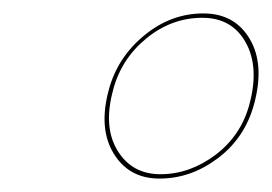

<svg xmlns="http://www.w3.org/2000/svg" viewBox="-20 -730 405 286"><path d="M283 -710Q329.5 -710 352 -672Q374.5 -634 358.5 -575Q345 -525 304.8 -494.5Q264.5 -464 217.5 -464Q172 -464 149.2 -501.5Q126.5 -539 142 -596Q155 -644.5 194.8 -677.2Q234.5 -710 283 -710ZM281.5 -703.5Q235.5 -703.5 198 -672.8Q160.5 -642 148.5 -596Q133.5 -541 155 -505.8Q176.5 -470.5 219 -470.5Q262.5 -470.5 300.8 -499.2Q339 -528 351.5 -574.5Q366.5 -630 346 -666.8Q325.5 -703.5 281.5 -703.5Z"/></svg>

Font: Fraunces 144pt Thin
Style: Italic
Weight: 100
Italic angle: -16°
Version: Version 1.000;[b76b70a41]